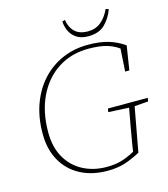

<svg xmlns="http://www.w3.org/2000/svg" viewBox="-126 -957 935 1070"><g transform="rotate(-15 341.5 -422.0)"><path d="M65 -278Q65 -372 93 -448.5Q121 -525 171.5 -579.5Q222 -634 289.5 -663Q357 -692 435 -692Q506 -692 555 -677Q604 -662 645 -633L623 -494H599L607 -625Q573 -649 532.5 -659.5Q492 -670 434 -670Q334 -670 258 -621Q182 -572 139.5 -483.5Q97 -395 97 -278Q97 -192 131.5 -131.5Q166 -71 226.5 -39Q287 -7 363 -7Q412 -7 449 -18Q486 -29 526 -51L533 -97Q541 -146 550 -195.5Q559 -245 568 -294L449 -300L453 -320H683L679 -300L600 -294L553 -38Q502 -11 460 2Q418 15 362 15Q274 15 207 -20Q140 -55 102.5 -121Q65 -187 65 -278ZM453 -737Q410 -737 384 -755Q358 -773 346 -800Q334 -827 333 -854L349 -859Q355 -816 381.5 -790Q408 -764 458 -764Q502 -764 533 -789.5Q564 -815 584 -859L601 -854Q583 -804 548.5 -770.5Q514 -737 453 -737Z"/></g></svg>

Font: Source Serif Pro ExtraLight
Style: Italic
Weight: 200
Italic angle: -12°
Designer: Frank Grießhammer
Foundry: Adobe Systems Incorporated
Version: Version 3.001;hotconv 1.0.111;makeotfexe 2.5.65597